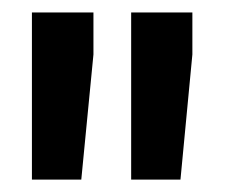

<svg xmlns="http://www.w3.org/2000/svg" viewBox="-20 -770 361 308"><path d="M129.9 -682.6 110.4 -481.9H31.2V-750H129.9ZM288.6 -682.6 269.5 -481.9H190.4V-750H288.6Z"/></svg>

Font: RobotoDraft
Style: Bold
Weight: 700
Version: Version 2.001150; 2014